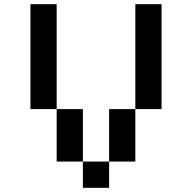

<svg xmlns="http://www.w3.org/2000/svg" viewBox="-20 -895 915 915"><path d="M125 -875H250V-375H125ZM250 -375H375V-125H250ZM375 -125H500V0H375ZM500 -125V-375H625V-125ZM625 -375V-875H750V-375Z"/></svg>

Font: Dogica Pixel
Style: Regular
Weight: 400
Designer: Roberto Mocci
Version: Version 001.000